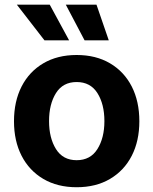

<svg xmlns="http://www.w3.org/2000/svg" viewBox="-20 -787 653 818"><path d="M306.6 10.7Q224.6 10.7 164.6 -24.7Q104.5 -60.1 72 -123.3Q39.6 -186.5 39.6 -270.5Q39.6 -355 72 -418.5Q104.5 -481.9 164.6 -517.3Q224.6 -552.7 306.6 -552.7Q388.7 -552.7 448.7 -517.3Q508.8 -481.9 541.3 -418.5Q573.7 -355 573.7 -270.5Q573.7 -186.5 541.3 -123.3Q508.8 -60.1 448.7 -24.7Q388.7 10.7 306.6 10.7ZM306.6 -104.5Q365.2 -104.5 395 -151.9Q424.8 -199.2 424.8 -271Q424.8 -343.3 395 -390.4Q365.2 -437.5 306.6 -437.5Q248 -437.5 218.5 -390.4Q189 -343.3 189 -271Q189 -199.2 218.5 -151.9Q248 -104.5 306.6 -104.5ZM169.4 -615.2 51.8 -767.1H191.9L274.4 -615.2ZM340.3 -615.2 260.3 -767.1H391.1L443.4 -615.2Z"/></svg>

Font: Inter-Bold
Style: Bold
Weight: 700
Designer: Rasmus Andersson
Foundry: rsms
Version: Version 4.000;git-a52131595